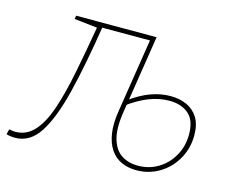

<svg xmlns="http://www.w3.org/2000/svg" viewBox="-120 -637 927 758"><g transform="rotate(15 344.0 -258.0)"><path d="M383 -203Q372 -133 384.5 -91Q397 -49 425.5 -31Q454 -13 492 -13Q538 -13 575 -35.5Q612 -58 634 -97Q656 -136 656 -184Q656 -242 626 -267.5Q596 -293 548 -293Q506 -293 464 -276.5Q422 -260 378 -227L379 -248Q425 -282 466 -297Q507 -312 547 -312Q584 -312 613 -299Q642 -286 659.5 -258.5Q677 -231 677 -186Q677 -133 652 -89Q627 -45 584.5 -19.5Q542 6 491 6Q457 6 429.5 -6.5Q402 -19 384.5 -45Q367 -71 361 -110.5Q355 -150 364 -204L412 -510L416 -503H206L217 -510Q191 -344 162.5 -229Q134 -114 95 -54Q56 6 -4 6Q-25 6 -40 1L-35 -20Q-29 -19 -22.5 -18Q-16 -17 -10 -17Q35 -17 66.5 -51Q98 -85 120 -149Q142 -213 160 -303Q178 -393 197 -505L201 -497L102 -508L104 -522H433Z"/></g></svg>

Font: Bitter Thin
Style: Italic
Weight: 100
Italic angle: -9°
Designer: Sol Matas, and Bitter project Authors
Foundry: Sol Matas
Version: Version 2.002